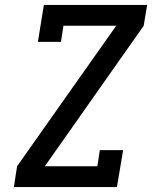

<svg xmlns="http://www.w3.org/2000/svg" viewBox="-20 -755 640 775"><path d="M36 0 49 -84 449 -651H236L226 -586H133L157 -735H574L560 -651L161 -84H373L383 -149H477L452 0Z"/></svg>

Font: Iosevka Slab MdExObl
Style: Regular
Weight: 500
Width: 7
Italic angle: -9°
Monospace: yes
Designer: Belleve Invis
Foundry: Belleve Invis
Version: Version 11.1.1; ttfautohint (v1.8.3)